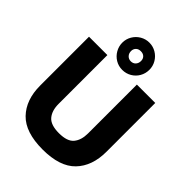

<svg xmlns="http://www.w3.org/2000/svg" viewBox="-288 -1172 1330 1330"><g transform="rotate(45 377.0 -506.5)"><path d="M52 -285V-763H232V-285Q232 -219 264 -181Q296 -143 377 -143Q458 -143 489.5 -181Q521 -219 521 -285V-763H701V-285Q701 -145 623 -64Q545 17 377 17Q208 17 130 -64Q52 -145 52 -285ZM244 -897Q244 -933 262 -963.5Q280 -994 310.5 -1012Q341 -1030 377 -1030Q413 -1030 443.5 -1012Q474 -994 492 -963.5Q510 -933 510 -897Q510 -860 492.5 -829.5Q475 -799 444.5 -781Q414 -763 377 -763Q340 -763 309.5 -781.5Q279 -800 261.5 -831Q244 -862 244 -897ZM426 -899Q426 -920 413 -933Q400 -946 377 -946Q354 -946 341 -932.5Q328 -919 328 -899Q328 -876 342 -861.5Q356 -847 377 -847Q399 -847 412.5 -861.5Q426 -876 426 -899Z"/></g></svg>

Font: Open Sauce One Black
Style: Regular
Weight: 900
Designer: Alfredo Marco Pradil
Foundry: Creative Sauce Fz LLC
Version: Version 1.477